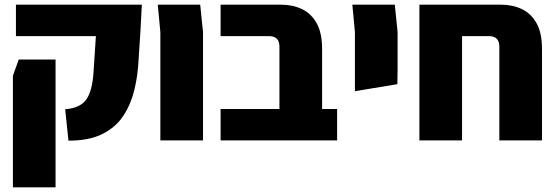

<svg xmlns="http://www.w3.org/2000/svg" viewBox="-20 -599 2374 819"><path d="M272 1 258 -133Q322 -138 348 -174.5Q374 -211 379 -292L389 -445H48V-579H585L579 -465L571 -342Q568 -278 553.5 -217Q539 -156 507 -106.5Q475 -57 418 -28Q361 1 272 1ZM35 200V-276L60 -345H217V200Z M664 0V-462L653 -579H834L846 -462V0Z M921 0V-134H1172V-400Q1172 -445 1127 -445H921V-579H1179Q1229 -579 1268.5 -560Q1308 -541 1331 -499.5Q1354 -458 1354 -390V-134H1418V0Z M1494 -210V-462L1483 -579H1664L1676 -462V-303L1675 -240Z M1769 0V-579H2117Q2167 -579 2206.5 -560Q2246 -541 2269 -499.5Q2292 -458 2292 -390V0H2110V-400Q2110 -445 2065 -445H1951V0Z"/></svg>

Font: Assistant ExtraBold
Style: Regular
Weight: 800
Designer: Hebrew By Ben Nathan, Latin by Paul Hunt
Version: Version 3.000